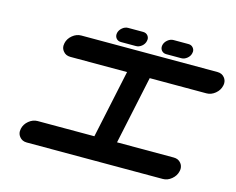

<svg xmlns="http://www.w3.org/2000/svg" viewBox="-111 -993 1423 1159"><g transform="rotate(15 600.5 -413.5)"><path d="M1022.5 -142.1Q1051.8 -142.1 1067.9 -121.6Q1080.1 -106.4 1080.1 -86.9Q1080.1 -79.6 1078.1 -71.3Q1071.8 -42 1046.6 -21Q1021.5 0 992.2 0H141.6Q112.3 0 96.2 -21Q84 -36.1 84 -55.7Q84 -63 85.9 -71.3Q92.3 -100.6 117.4 -121.3Q142.6 -142.1 171.9 -142.1H526.4L616.7 -567.4H262.2Q232.9 -567.4 216.8 -588.4Q204.6 -603 204.6 -622.6Q204.6 -629.9 206.5 -638.2Q212.9 -667.5 238 -688.2Q263.2 -709 292.5 -709H1143.1Q1172.4 -709 1188.5 -688.5Q1200.7 -673.3 1200.7 -653.8Q1200.7 -646.5 1198.7 -638.2Q1192.4 -608.9 1167.2 -588.1Q1142.1 -567.4 1112.8 -567.4H758.3L668 -142.1ZM817.4 -732.9Q798.3 -732.9 787.1 -746.6Q779.3 -756.8 779.3 -770Q779.3 -774.4 780.3 -779.8Q784.7 -798.8 801.5 -812.7Q818.4 -826.7 837.4 -826.7H931.2Q950.2 -826.7 960.9 -813Q969.2 -802.7 969.2 -790Q969.2 -785.2 967.8 -779.8Q963.9 -760.3 947 -746.6Q930.2 -732.9 911.1 -732.9ZM534.2 -732.9Q514.6 -732.9 503.9 -746.6Q496.1 -756.8 496.1 -770Q496.1 -774.4 497.1 -779.8Q501.5 -798.8 518.1 -812.7Q534.7 -826.7 554.2 -826.7H647.5Q667 -826.7 677.7 -813Q685.5 -802.7 685.5 -790.5Q685.5 -785.2 684.1 -779.8Q680.2 -760.3 663.6 -746.6Q647 -732.9 627.4 -732.9Z"/></g></svg>

Font: Robtronika
Style: Italic
Weight: 400
Italic angle: -12°
Designer: GGBot
Version: 1.00